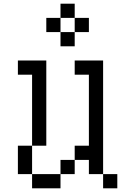

<svg xmlns="http://www.w3.org/2000/svg" viewBox="-20 -1020 655 1040"><path d="M76.9 -692.3H153.8V-615.4H76.9ZM153.8 -692.3H230.8V-615.4H153.8ZM153.8 -615.4H230.8V-538.5H153.8ZM153.8 -538.5H230.8V-461.5H153.8ZM153.8 -461.5H230.8V-384.6H153.8ZM153.8 -384.6H230.8V-307.7H153.8ZM153.8 -307.7H230.8V-230.8H153.8ZM76.9 -153.8H153.8V-76.9H76.9ZM230.8 -76.9H307.7V0H230.8ZM153.8 -76.9H230.8V0H153.8ZM307.7 -153.8H384.6V-76.9H307.7ZM384.6 -230.8H461.5V-153.8H384.6ZM461.5 -307.7H538.5V-230.8H461.5ZM461.5 -230.8H538.5V-153.8H461.5ZM461.5 -153.8H538.5V-76.9H461.5ZM538.5 -76.9H615.4V0H538.5ZM461.5 -384.6H538.5V-307.7H461.5ZM461.5 -461.5H538.5V-384.6H461.5ZM461.5 -538.5H538.5V-461.5H461.5ZM461.5 -615.4H538.5V-538.5H461.5ZM461.5 -692.3H538.5V-615.4H461.5ZM384.6 -692.3H461.5V-615.4H384.6ZM76.9 -230.8H153.8V-153.8H76.9ZM307.7 -846.2H384.6V-769.2H307.7ZM230.8 -923.1H307.7V-846.2H230.8ZM307.7 -1000H384.6V-923.1H307.7ZM384.6 -923.1H461.5V-846.2H384.6Z"/></svg>

Font: Jacquarda Bastarda 9
Style: Regular
Weight: 400
Designer: Sarah Cadigan-Fried
Version: Version 1.000; ttfautohint (v1.8.4.7-5d5b)